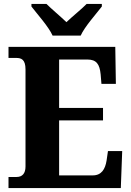

<svg xmlns="http://www.w3.org/2000/svg" viewBox="-20 -951 663 971"><path d="M246 -771H388C408 -816 466 -880 495 -918V-931H418C396 -908 344 -866 316 -839C288 -866 238 -908 215 -931H139V-918C168 -880 226 -816 246 -771ZM23 0H591L598 -187H526L519 -139C512 -95 493 -64 449 -64H279V-342H501V-405H279V-650H422C468 -650 484 -626 489 -575L493 -527H566L563 -714H23V-658H62C87 -658 109 -651 109 -600V-109C109 -74 93 -56 64 -56H23Z"/></svg>

Font: Noto Serif Lao SemiCondensed ExtraBold
Style: Regular
Weight: 800
Width: 4
Designer: Monotype Design Team
Foundry: Monotype Imaging Inc.
Version: Version 2.003